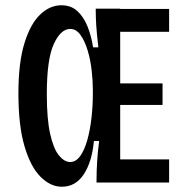

<svg xmlns="http://www.w3.org/2000/svg" viewBox="-20 -694 693 730"><path d="M215 16Q172 16 134 -22Q96 -60 73 -138.5Q50 -217 50 -339Q50 -456 73 -530Q96 -604 133 -639Q170 -674 213 -674Q250 -674 274 -652Q298 -630 312.5 -594Q327 -558 334 -514H354Q348 -565 346 -596Q344 -627 344 -651V-661H437V-660H623V-573H437V-377H598V-295H437V-88H623V0H347V-8Q347 -45 349.5 -83Q352 -121 357 -158H337Q330 -80 299 -32Q268 16 215 16ZM247 -78Q269 -78 285.5 -101.5Q302 -125 312.5 -163.5Q323 -202 328 -247.5Q333 -293 333 -336V-354Q333 -387 328.5 -426.5Q324 -466 313.5 -501.5Q303 -537 286.5 -560.5Q270 -584 247 -584Q211 -584 184.5 -526.5Q158 -469 158 -336Q158 -240 171 -183.5Q184 -127 204.5 -102.5Q225 -78 247 -78Z"/></svg>

Font: Bricolage Grotesque 10pt Condensed Medium
Style: Regular
Weight: 500
Width: 3
Designer: Mathieu Triay
Foundry: Atelier Triay
Version: Version 1.000; ttfautohint (v1.8.4.7-5d5b);gftools[0.9.32]